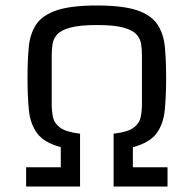

<svg xmlns="http://www.w3.org/2000/svg" viewBox="-20 -678 704 698"><path d="M333 -587Q271 -587 237 -578Q203 -569 188.5 -553.5Q174 -538 171 -518Q168 -498 168 -476V-299Q168 -275 172.5 -252.5Q177 -230 198.5 -214Q220 -198 271 -192V0H75V-70H201V-143Q141 -159 115.5 -193Q90 -227 85 -278Q80 -329 80 -394Q80 -457 84.5 -506Q89 -555 111.5 -589Q134 -623 186 -640.5Q238 -658 332 -658Q427 -658 478.5 -640.5Q530 -623 552.5 -589Q575 -555 579.5 -506Q584 -457 584 -394Q584 -329 579 -278Q574 -227 549 -193Q524 -159 463 -143V-70H589V0H393V-192Q445 -198 466 -214Q487 -230 491.5 -252.5Q496 -275 496 -299V-476Q496 -498 493 -518Q490 -538 475.5 -553.5Q461 -569 427.5 -578Q394 -587 333 -587Z"/></svg>

Font: Strait
Style: Regular
Weight: 400
Designer: Eduardo Rodriguez Tunni
Foundry: Eduardo Rodriguez Tunni
Version: Version 1.002; ttfautohint (v1.8.4.7-5d5b);gftools[0.9.23]